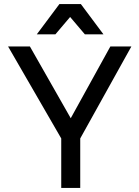

<svg xmlns="http://www.w3.org/2000/svg" viewBox="-20 -930 690 950"><path d="M283 -245 20 -700H128L330 -345L526 -700H630L377 -245V0H283ZM327 -846 254 -760H162L274 -910H380L492 -760H400Z"/></svg>

Font: PT Root UI Web Medium
Style: Regular
Weight: 500
Designer: Vitaly Kuzmin
Foundry: ParaType Ltd.
Version: Version 1.001W